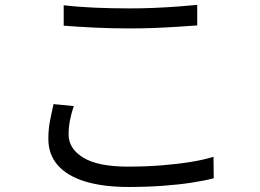

<svg xmlns="http://www.w3.org/2000/svg" viewBox="-20 -723 1040 768"><path d="M234.8 -702Q289 -695.4 356.6 -692.4Q424.1 -689.4 499 -689.4Q547.2 -689.4 595.6 -691.4Q644 -693.4 688.5 -696.7Q733 -700 768.9 -703.4V-621.3Q735.1 -618.9 689.9 -615.9Q644.6 -612.9 595.3 -611.1Q546 -609.3 499.4 -609.3Q424.3 -609.3 359 -612.5Q293.8 -615.6 234.8 -620.3ZM274.9 -298.7Q265.3 -269.4 259.8 -241.2Q254.4 -213 254.4 -185.4Q254.4 -128.1 313.3 -92.3Q372.1 -56.5 492 -56.5Q561.5 -56.5 625.1 -61.5Q688.7 -66.5 742.5 -75.2Q796.4 -83.9 834 -95.9L835 -9.9Q799.2 -0.5 746.7 7.6Q694.1 15.7 629.9 20.3Q565.6 24.9 494.4 24.9Q392.9 24.9 321 3Q249.2 -18.9 211.3 -61.8Q173.4 -104.7 173.4 -167.5Q173.4 -206.8 180.3 -241.7Q187.2 -276.5 194 -306.6Z"/></svg>

Font: Noto Sans TC Thin
Style: Regular
Weight: 100
Designer: Ryoko NISHIZUKA 西塚涼子 (kana, bopomofo & ideographs); Paul D. Hunt (Latin, Greek & Cyrillic); Sandoll Communications 산돌커뮤니
Foundry: Adobe
Version: Version 2.004-H2;hotconv 1.0.118;makeotfexe 2.5.65603